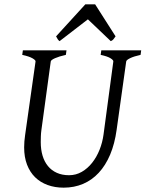

<svg xmlns="http://www.w3.org/2000/svg" viewBox="-20 -846 668 881"><path d="M625 -594.2Q594.2 -587.4 577.1 -579.1Q560.1 -570.8 559.1 -564L515.1 -250Q506.3 -186 485.4 -136.5Q464.4 -86.9 433.1 -53.2Q401.9 -19.5 361.1 -2.2Q320.3 15.1 272 15.1Q231.9 15.1 198.5 2.9Q165 -9.3 141.1 -32.7Q117.2 -56.2 104 -90.6Q90.8 -125 90.8 -169.9Q90.8 -195.8 95.2 -226.1L143.1 -564Q144 -569.8 128.9 -578.6Q113.8 -587.4 82 -594.2L85 -615.2H285.2L282.2 -594.2Q251.5 -587.4 232.7 -579.1Q213.9 -570.8 212.9 -564L169.9 -249Q168 -234.9 167.5 -220.7Q167 -206.5 167 -193.8Q167 -159.7 175.3 -131.8Q183.6 -104 200 -84Q216.3 -64 240.7 -53Q265.1 -42 296.9 -42Q328.6 -42 355.5 -57.6Q382.3 -73.2 402.8 -99.1Q423.3 -125 436.8 -158.7Q450.2 -192.4 455.1 -229L500 -564Q501 -569.8 487.3 -578.6Q473.6 -587.4 441.9 -594.2L444.8 -615.2H627.9ZM510.3 -679.2Q503.4 -669.4 499.8 -665Q496.1 -660.6 488.3 -657.2L383.3 -757.3L253.4 -657.2Q249 -660.2 245.6 -664.8Q242.2 -669.4 237.3 -679.2L371.6 -826.2H416.5Z"/></svg>

Font: Gentium Plus APac
Style: Italic
Weight: 400
Italic angle: -8°
Designer: J. Victor Gaultney, Annie Olsen, Iska Routamaa, Becca Hirsbrunner
Foundry: SIL International
Version: Version 5.000